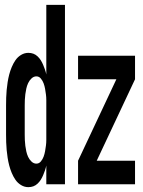

<svg xmlns="http://www.w3.org/2000/svg" viewBox="-20 -760 590 792"><path d="M97 12Q81 12 67 3.5Q53 -5 44 -18Q35 -31 28.5 -46.5Q22 -62 18 -77.5Q14 -93 11.5 -109Q9 -125 7.5 -141Q6 -157 5.5 -173Q5 -189 5 -205V-325Q5 -341 5.5 -357Q6 -373 7.5 -389Q9 -405 11.5 -421Q14 -437 18 -452.5Q22 -468 28.5 -483.5Q35 -499 44 -512Q53 -525 67 -533.5Q81 -542 97 -542Q108 -542 117.5 -538.5Q127 -535 135 -527.5Q143 -520 148.5 -511Q154 -502 158 -492.5Q162 -483 165.5 -473Q169 -463 171 -453V-740H248V0H171V-77Q169 -67 165.5 -57Q162 -47 158 -37.5Q154 -28 148.5 -19Q143 -10 135 -2.5Q127 5 117.5 8.5Q108 12 97 12ZM130 -85Q141 -85 148.5 -94Q156 -103 160 -114Q164 -125 166 -136.5Q168 -148 169.5 -159.5Q171 -171 171 -182.5Q171 -194 171 -205V-325Q171 -336 171 -347.5Q171 -359 169.5 -370.5Q168 -382 166 -393.5Q164 -405 160 -416Q156 -427 148.5 -436Q141 -445 130 -445Q119 -445 110 -436.5Q101 -428 96 -417Q91 -406 88.5 -394.5Q86 -383 84.5 -371.5Q83 -360 82.5 -348.5Q82 -337 82 -325V-205Q82 -193 82.5 -181.5Q83 -170 84.5 -158.5Q86 -147 88.5 -135.5Q91 -124 96 -113Q101 -102 110 -93.5Q119 -85 130 -85ZM302 0V-97L460 -433H302V-530H537V-433L379 -97H537V0Z"/></svg>

Font: Lode Term
Style: Bold
Weight: 700
Monospace: yes
Designer: Belleve Invis
Foundry: Belleve Invis
Version: Version 29.2.0